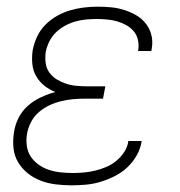

<svg xmlns="http://www.w3.org/2000/svg" viewBox="-20 -548 540 576"><path d="M194 8Q170 8 146.5 5Q123 2 102 -6Q81 -14 63.5 -28Q46 -42 34.5 -61Q23 -80 20.5 -103.5Q18 -127 22 -151Q25 -173 35.5 -194Q46 -215 63.5 -230.5Q81 -246 102.5 -256Q124 -266 146 -272Q128 -279 113 -291Q98 -303 88.5 -319.5Q79 -336 77 -356Q75 -376 78 -397Q82 -418 91 -437.5Q100 -457 115.5 -473Q131 -489 150.5 -500Q170 -511 190.5 -517Q211 -523 232 -525.5Q253 -528 273 -528Q294 -528 314 -526Q334 -524 353 -518Q372 -512 389 -502Q406 -492 418 -476.5Q430 -461 434.5 -441.5Q439 -422 435 -401L434 -395H394L395 -399Q397 -415 393.5 -429.5Q390 -444 380.5 -455Q371 -466 358 -473Q345 -480 331 -484Q317 -488 301.5 -489.5Q286 -491 270 -491Q254 -491 238 -489.5Q222 -488 206 -483.5Q190 -479 174.5 -470.5Q159 -462 147 -450Q135 -438 127.5 -422.5Q120 -407 117 -391Q115 -375 117 -359Q119 -343 128 -330.5Q137 -318 150 -310Q163 -302 178 -297Q193 -292 209.5 -290.5Q226 -289 242 -289H296L289 -252H235Q217 -252 199.5 -250.5Q182 -249 163.5 -244.5Q145 -240 128 -232Q111 -224 96.5 -211.5Q82 -199 73 -181.5Q64 -164 61 -146Q58 -128 60.5 -110Q63 -92 72.5 -78Q82 -64 96 -54Q110 -44 126.5 -38.5Q143 -33 161.5 -31Q180 -29 198 -29Q215 -29 231.5 -30.5Q248 -32 265 -36Q282 -40 298.5 -47Q315 -54 329 -65.5Q343 -77 353 -92.5Q363 -108 365 -125H405Q402 -103 390.5 -82.5Q379 -62 362 -46Q345 -30 324 -19.5Q303 -9 281.5 -2.5Q260 4 238 6Q216 8 194 8Z"/></svg>

Font: Iosevka Term Curly XLt Obl
Style: Regular
Weight: 200
Italic angle: -9°
Designer: Belleve Invis
Foundry: Belleve Invis
Version: Version 32.3.0